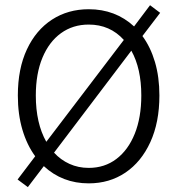

<svg xmlns="http://www.w3.org/2000/svg" viewBox="-20 -705 693 751"><path d="M88.9 26.9 48.8 -2.9 117.7 -93.8Q85.4 -137.7 67.6 -197.8Q49.8 -257.8 49.8 -331.5Q49.8 -436 85.2 -511.7Q120.6 -587.4 183.3 -628.2Q246.1 -668.9 327.1 -668.9Q431.6 -668.9 504.4 -601.6L566.9 -684.6L606.4 -654.8L537.1 -564Q568.8 -521 586.2 -462.2Q603.5 -403.3 603.5 -331.5Q603.5 -226.6 568.1 -149.2Q532.7 -71.8 470.5 -29.8Q408.2 12.2 327.1 12.2Q224.1 12.2 151.4 -55.2ZM327.1 -48.3Q389.2 -48.3 435.3 -83.3Q481.4 -118.2 507.1 -181.9Q532.7 -245.6 532.7 -331.5Q532.7 -437 493.7 -506.8L191.4 -107.9Q217.3 -79.6 251.7 -64Q286.1 -48.3 327.1 -48.3ZM161.1 -150.4 464.4 -548.8Q410.2 -608.9 327.1 -608.9Q265.1 -608.9 218.5 -575.2Q171.9 -541.5 146 -479.2Q120.1 -417 120.1 -331.5Q120.1 -223.1 161.1 -150.4Z"/></svg>

Font: Varta Light Light
Style: Regular
Weight: 300
Version: Version 1.004